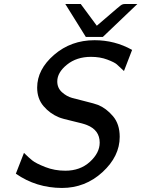

<svg xmlns="http://www.w3.org/2000/svg" viewBox="-20 -909 697 946"><path d="M58.1 -53.2 98.1 -155.8Q121.1 -132.8 139.2 -118.4Q157.2 -104 203.1 -85.9Q249 -67.9 301.8 -67.9Q375 -67.9 423.1 -111.8Q471.2 -155.8 471.2 -206.1Q471.2 -268.1 408.2 -293Q392.1 -299.8 339.1 -312Q286.1 -324.2 270 -331.1Q226.1 -349.1 194.6 -386Q163.1 -422.9 163.1 -477.1Q163.1 -566.9 246.6 -638.9Q330.1 -710.9 445.8 -710.9Q545.9 -710.9 630.9 -663.1L590.8 -559.1Q566.9 -582 555.4 -592Q543.9 -602.1 508.5 -615.5Q473.1 -628.9 428.2 -628.9Q357.4 -628.9 309.8 -590.3Q262.2 -551.8 262.2 -507.8Q262.2 -475.6 285.2 -454.8Q308.1 -434.1 335.4 -426.5Q362.8 -418.9 403.8 -408.9Q444.8 -398.9 462.9 -392.1Q502.9 -376 536.4 -336.9Q569.8 -297.9 569.8 -234.9Q569.8 -138.7 484.9 -60.8Q399.9 17.1 285.2 17.1Q158.2 16.6 58.1 -53.2ZM301.8 -889.2H377.9L457 -782.2Q483.9 -805.2 522 -837.9Q565.9 -876 575 -882.6Q584 -889.2 594.7 -889.2H656.7L486.8 -727.1H402.8Z"/></svg>

Font: CMU Bright
Style: SemiBoldOblique
Weight: 600
Italic angle: -12°
Version: Version 0.7.0